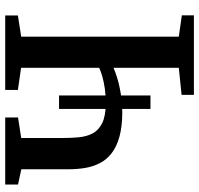

<svg xmlns="http://www.w3.org/2000/svg" viewBox="-34 -750 783 756"><g transform="rotate(-90 358.0 -371.5)"><path d="M307.5 -171V-531H360.5V-171ZM469.5 -316.5Q432.5 -300.5 386 -291.2Q339.5 -282 296 -282Q239 -282 199 -293Q159 -304 133.5 -323.8Q108 -343.5 94.2 -370.2Q80.5 -397 75.2 -428.5Q70 -460 70 -494V-679.5L10 -692.5V-743H274V-692.5L193 -680V-522.5Q193 -486.5 195.8 -455Q198.5 -423.5 211 -399.2Q223.5 -375 252 -361Q280.5 -347 331.5 -347Q361.5 -347 387.8 -350.8Q414 -354.5 435 -360.5Q456 -366.5 469.5 -373V-680.5L382.5 -693V-743H675.5V-693L592 -680V-59.5L676 -47.5V0H363V-48.5L469.5 -59.5Z"/></g></svg>

Font: Merriweather 36pt SemiBold
Style: Regular
Weight: 600
Version: Version 2.100